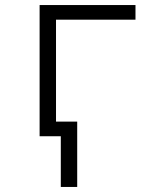

<svg xmlns="http://www.w3.org/2000/svg" viewBox="-20 -540 640 761"><path d="M221 201V0H137V-520H517V-462H202V-58H286V201Z"/></svg>

Font: Iosevka SS04 Light Extended
Style: Regular
Weight: 300
Width: 7
Monospace: yes
Designer: Belleve Invis
Foundry: Belleve Invis
Version: Version 19.0.0; ttfautohint (v1.8.4)